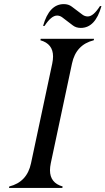

<svg xmlns="http://www.w3.org/2000/svg" viewBox="-20 -929 521 949"><path d="M24.4 0Q24.4 0 25.9 -7.3Q113.8 -29.3 133.3 -122.1L238.3 -615.2Q242.2 -634.3 242.2 -649.9Q242.2 -712.4 179.7 -730L181.2 -737.3H444.8L443.4 -730Q355.5 -708 335.9 -615.2L231 -122.1Q227.1 -103 227.1 -87.4Q227.1 -24.9 289.6 -7.3L288.1 0ZM295.4 -908.7Q318.4 -908.7 334.5 -896.5L387.7 -856.4Q399.4 -847.7 414.1 -847.7Q441.4 -847.7 474.1 -898.9H481.4Q451.2 -791 379.4 -791Q356.4 -791 340.3 -803.2L287.6 -843.3Q275.9 -852.1 262.2 -852.1Q233.4 -852.1 200.2 -800.8H192.9Q223.1 -908.7 295.4 -908.7Z"/></svg>

Font: Modern Antiqua
Style: Book Oblique
Weight: 400
Italic angle: -12°
Designer: Wojciech Kalinowski "wmk69" (wmk69@o2.pl)
Foundry: Wojciech Kalinowski "wmk69" (wmk69@o2.pl)
Version: Version 3.1.0; 2021-05-28